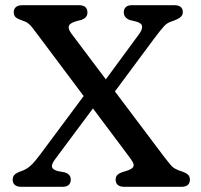

<svg xmlns="http://www.w3.org/2000/svg" viewBox="-20 -720 773 740"><path d="M611 -117.7Q626.7 -97.2 635.8 -86.3Q644.9 -75.4 655.3 -69.6Q665.7 -63.7 684.5 -58.1Q697.3 -53.5 704.7 -46.5Q712 -39.4 712 -27.6Q712 -14.6 703.9 -7.3Q695.7 0 678.8 0H458.8Q442.2 0 433.9 -7.3Q425.6 -14.6 425.6 -27.6Q425.6 -40.1 434.1 -47.4Q442.6 -54.7 465.6 -60.9Q487.1 -67.5 492.5 -75.2Q497.9 -82.8 492.6 -93.1Q487.3 -103.4 476.5 -117.6L125.4 -586.1Q113 -602.8 104.8 -613.3Q96.6 -623.9 87.7 -630.6Q78.8 -637.3 63.6 -641.7Q44.9 -648.4 38.9 -655.1Q33 -661.9 33 -672.4Q33 -685.4 41.3 -692.7Q49.6 -700 66.5 -700H283.8Q300.9 -700 309 -692.7Q317 -685.4 317 -672.4Q317 -660.8 310.9 -654.2Q304.8 -647.6 294.6 -643.6L275.8 -638.8Q250.1 -631.7 245.7 -620.5Q241.2 -609.3 255.5 -590.1ZM401.6 -338.8 354.1 -368.2 516 -588.5Q529.6 -607.4 527.5 -619.5Q525.4 -631.6 503.3 -637.2L480.3 -642.8Q469.9 -646.7 463.5 -653.9Q457.1 -661.2 457.1 -672.4Q457.1 -685.4 465 -692.7Q472.9 -700 489.1 -700H651.5Q684.7 -700 684.7 -673Q684.7 -661.6 675.3 -653.7Q665.8 -645.8 642.1 -637.6Q624.8 -632.7 612.2 -619Q599.6 -605.3 572.1 -568.6ZM317.1 -369.4 367.1 -340.9 193 -107.1Q176.5 -85.2 180.9 -74.8Q185.2 -64.4 205.8 -60L229.8 -55.6Q241 -51.8 246.9 -45.1Q252.8 -38.4 252.8 -27.6Q252.8 -14.8 245 -7.4Q237.1 0 220.8 0H62Q45.4 0 37.1 -7.3Q28.8 -14.6 28.8 -27.9Q28.8 -37.9 35.3 -45.7Q41.9 -53.5 61.8 -60.4Q79 -66.3 91.8 -76.4Q104.5 -86.5 114.9 -99.2Q125.2 -111.9 134.9 -124.6Z"/></svg>

Font: Fraunces SuperSoft
Style: Regular
Weight: 900
Version: Version 1.000;[b76b70a41]